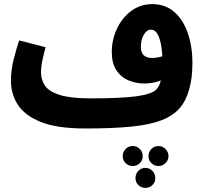

<svg xmlns="http://www.w3.org/2000/svg" viewBox="-20 -602 992 931"><path d="M393 21Q258 21 179.5 -10Q101 -41 67 -93.5Q33 -146 33 -211Q33 -262 46.5 -315Q60 -368 73 -406L201 -373Q193 -344 186 -312Q179 -280 179 -250Q179 -214 198.5 -186Q218 -158 270 -141.5Q322 -125 419 -125Q570 -125 644 -135.5Q718 -146 739 -169Q746 -177 751 -187Q756 -197 760 -212Q740 -204 719 -200.5Q698 -197 680 -197Q639 -197 602.5 -212.5Q566 -228 544 -262Q522 -296 522 -350Q522 -409 547 -462.5Q572 -516 616.5 -549Q661 -582 719 -582Q781 -582 824.5 -544.5Q868 -507 890.5 -442Q913 -377 913 -296Q913 -222 897 -167.5Q881 -113 855 -82Q822 -42 764.5 -19.5Q707 3 616.5 12Q526 21 393 21ZM663 -375Q663 -321 717 -321Q741 -321 767 -329Q764 -390 750 -424Q736 -458 712 -458Q691 -458 677 -433Q663 -408 663 -375ZM624 203Q603 203 589 189Q575 175 575 156Q575 135 589 120.5Q603 106 624 106Q644 106 658 120.5Q672 135 672 156Q672 175 658 189Q644 203 624 203ZM749 203Q728 203 714 189Q700 175 700 156Q700 135 714 120.5Q728 106 749 106Q768 106 782.5 120.5Q797 135 797 156Q797 175 782.5 189Q768 203 749 203ZM685 309Q665 309 651 295.5Q637 282 637 262Q637 241 651 226.5Q665 212 685 212Q705 212 719 226.5Q733 241 733 262Q733 282 719 295.5Q705 309 685 309Z"/></svg>

Font: Noto Sans Arabic UI Cn XBd
Style: Regular
Weight: 800
Width: 3
Designer: Monotype Design Team, Nadine Chahine and Nizar Qandah
Foundry: Monotype Imaging Inc.
Version: Version 2.010; ttfautohint (v1.8.4.7-5d5b)